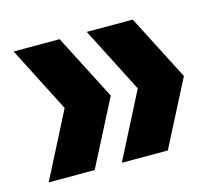

<svg xmlns="http://www.w3.org/2000/svg" viewBox="-71 -590 708 615"><g transform="rotate(-15 283.0 -283.0)"><path d="M20 -66.5 131 -283.5 20 -500.5H172.5L284 -283.5L172.5 -66.5ZM262.5 -66.5 373.5 -283.5 262.5 -500.5H415L526.5 -283.5L415 -66.5Z"/></g></svg>

Font: Encode Sans SemiCondensed
Style: Bold
Weight: 700
Width: 4
Designer: Multiple Designers
Foundry: Impallari Type
Version: Version 3.002